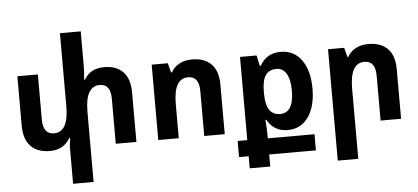

<svg xmlns="http://www.w3.org/2000/svg" viewBox="-60 -895 2764 1269"><g transform="rotate(-5 1322.0 -260.5)"><path d="M649 -511Q728 -511 772.5 -465Q817 -419 817 -328V0H680V-298Q680 -396 608 -396Q512 -396 512 -227V239H376V5Q376 -12 378 -29Q380 -46 383 -64H377Q358 -30 324.5 -10Q291 10 243 10Q161 10 116 -36.5Q71 -83 71 -173V-501H207V-203Q207 -104 280 -104Q376 -104 376 -274V-760H514V-529Q514 -484 508 -440H515Q533 -473 565.5 -492Q598 -511 649 -511Z M962 0V-500H1069L1085 -438H1091Q1109 -471 1144.5 -491Q1180 -511 1231 -511Q1313 -511 1358 -465Q1403 -419 1403 -328V0H1267V-298Q1267 -396 1194 -396Q1098 -396 1098 -227V0Z M1548 239V159H1484V52H1548V-500H1658L1673 -430H1680Q1725 -510 1817 -510Q1907 -510 1957 -439.5Q2007 -369 2007 -249Q2007 -131 1957.5 -61Q1908 9 1820 9Q1729 9 1685 -71H1679Q1684 -11 1684 27V52H1994V159H1684V239ZM1780 -101Q1870 -101 1870 -248Q1870 -322 1846.5 -361Q1823 -400 1782 -400Q1731 -400 1708 -365.5Q1685 -331 1685 -261V-243Q1685 -170 1709 -135.5Q1733 -101 1780 -101Z M2132 239V-500H2239L2255 -438H2261Q2279 -471 2314.5 -491Q2350 -511 2401 -511Q2483 -511 2528 -465Q2573 -419 2573 -328V0H2437V-298Q2437 -396 2364 -396Q2268 -396 2268 -227V239Z"/></g></svg>

Font: Noto Sans Armenian SemiCondensed
Style: Bold
Weight: 700
Width: 4
Designer: Monotype Design Team
Foundry: Monotype Imaging Inc.
Version: Version 2.008; ttfautohint (v1.8.4.7-5d5b)